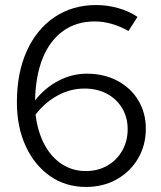

<svg xmlns="http://www.w3.org/2000/svg" viewBox="-20 -731 640 761"><path d="M321 10Q240 10 178.5 -33Q117 -76 82 -151.5Q47 -227 47 -326Q47 -442 86 -528.5Q125 -615 196 -663Q267 -711 361 -711Q405 -711 448 -699Q491 -687 525 -664L489 -608Q458 -626 424 -636Q390 -646 355 -646Q283 -646 230.5 -608.5Q178 -571 149.5 -501Q121 -431 119 -333Q158 -383 212 -411Q266 -439 324 -439Q392 -439 445 -411Q498 -383 528 -333.5Q558 -284 558 -221Q558 -155 527 -102.5Q496 -50 442.5 -20Q389 10 321 10ZM314 -380Q259 -380 208.5 -352.5Q158 -325 121 -277Q129 -210 155.5 -159.5Q182 -109 224.5 -81Q267 -53 320 -53Q368 -53 405.5 -74.5Q443 -96 464.5 -134Q486 -172 486 -219Q486 -266 464 -302.5Q442 -339 403.5 -359.5Q365 -380 314 -380Z"/></svg>

Font: Red Hat Mono
Style: Regular
Weight: 400
Designer: Pentagram, MCKL
Foundry: Pentagram, MCKL
Version: Version 1.023